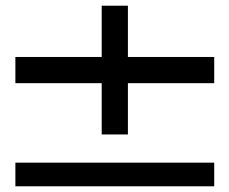

<svg xmlns="http://www.w3.org/2000/svg" viewBox="-20 -654 805 674"><path d="M732 -454H429V-634H337V-454H34V-362H337V-182H429V-362H732ZM34 -83V0H732V-83Z"/></svg>

Font: Oakes Bold
Style: Regular
Weight: 700
Designer: Samuel Oakes
Foundry: Samuel Oakes
Version: Version 1.003;PS 001.003;hotconv 1.0.88;makeotf.lib2.5.64775